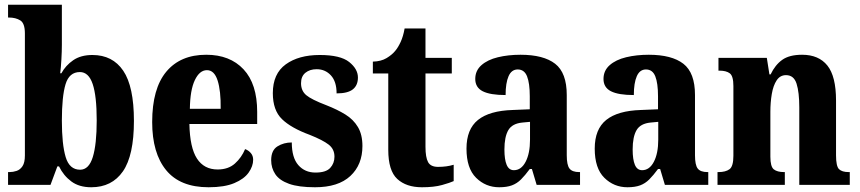

<svg xmlns="http://www.w3.org/2000/svg" viewBox="-20 -780 3627 810"><path d="M365 10Q314 10 281 -14.5Q248 -39 229 -78H222L193 0H14V-54H20Q35 -54 50 -59Q65 -64 75 -79Q85 -94 85 -124V-639Q85 -682 65.5 -694Q46 -706 18 -706H14V-760H241V-591Q241 -564 239 -529Q237 -494 234 -471H239Q257 -504 289 -526Q321 -548 370 -548Q455 -548 500 -481.5Q545 -415 545 -270Q545 -124 498.5 -57Q452 10 365 10ZM318 -64Q355 -64 371.5 -117.5Q388 -171 388 -272Q388 -375 371 -425.5Q354 -476 317 -476Q272 -476 256.5 -424.5Q241 -373 241 -271Q241 -171 257 -117.5Q273 -64 318 -64Z M860 10Q740 10 681 -62Q622 -134 622 -265Q622 -406 681.5 -477.5Q741 -549 850 -549Q950 -549 1007.5 -487.5Q1065 -426 1065 -308V-257H779Q781 -157 811 -111Q841 -65 898 -65Q943 -65 971 -90Q999 -115 1014 -151Q1028 -146 1038 -134.5Q1048 -123 1048 -106Q1048 -79 1029 -52Q1010 -25 968.5 -7.5Q927 10 860 10ZM911 -321Q912 -397 898 -440.5Q884 -484 853 -484Q822 -484 802 -442Q782 -400 781 -321Z M1309 10Q1240 10 1199.5 -4.5Q1159 -19 1141.5 -45Q1124 -71 1124 -104Q1124 -146 1150.5 -162.5Q1177 -179 1211 -179Q1211 -115 1238.5 -83.5Q1266 -52 1311 -52Q1355 -52 1373 -71.5Q1391 -91 1391 -119Q1391 -151 1366.5 -170Q1342 -189 1287 -211Q1208 -240 1169.5 -277.5Q1131 -315 1131 -387Q1131 -469 1185.5 -508.5Q1240 -548 1329 -548Q1416 -548 1453 -518.5Q1490 -489 1490 -453Q1490 -420 1468.5 -403Q1447 -386 1400 -386Q1400 -436 1376 -462Q1352 -488 1316 -488Q1287 -488 1268.5 -473Q1250 -458 1250 -429Q1250 -397 1272 -378.5Q1294 -360 1357 -336Q1403 -318 1437 -297Q1471 -276 1490 -244Q1509 -212 1509 -164Q1509 -85 1458 -37.5Q1407 10 1309 10Z M1760 10Q1694 10 1656 -25Q1618 -60 1618 -148V-470H1553V-520Q1588 -521 1611 -535Q1634 -549 1647 -565Q1659 -579 1670 -602.5Q1681 -626 1687 -660H1775V-536H1886V-470H1775V-161Q1775 -116 1786 -96Q1797 -76 1828 -76Q1865 -76 1894 -85V-16Q1879 -9 1845 0.5Q1811 10 1760 10Z M2086 10Q2029 10 1988.5 -30Q1948 -70 1948 -153Q1948 -235 1996.5 -274Q2045 -313 2143 -316L2215 -319V-374Q2215 -429 2203.5 -458Q2192 -487 2164 -487Q2138 -487 2125.5 -458.5Q2113 -430 2113 -379Q2048 -379 2016.5 -395Q1985 -411 1985 -447Q1985 -482 2011 -505Q2037 -528 2080.5 -538.5Q2124 -549 2176 -549Q2273 -549 2322 -511Q2371 -473 2371 -379V-125Q2371 -84 2382.5 -69Q2394 -54 2424 -54H2427V0H2244L2224 -67H2215Q2195 -40 2178 -23Q2161 -6 2139.5 2Q2118 10 2086 10ZM2148 -62Q2179 -62 2197.5 -97.5Q2216 -133 2216 -191V-266L2184 -263Q2141 -259 2124.5 -231Q2108 -203 2108 -149Q2108 -107 2117.5 -84.5Q2127 -62 2148 -62Z M2627 10Q2570 10 2529.5 -30Q2489 -70 2489 -153Q2489 -235 2537.5 -274Q2586 -313 2684 -316L2756 -319V-374Q2756 -429 2744.5 -458Q2733 -487 2705 -487Q2679 -487 2666.5 -458.5Q2654 -430 2654 -379Q2589 -379 2557.5 -395Q2526 -411 2526 -447Q2526 -482 2552 -505Q2578 -528 2621.5 -538.5Q2665 -549 2717 -549Q2814 -549 2863 -511Q2912 -473 2912 -379V-125Q2912 -84 2923.5 -69Q2935 -54 2965 -54H2968V0H2785L2765 -67H2756Q2736 -40 2719 -23Q2702 -6 2680.5 2Q2659 10 2627 10ZM2689 -62Q2720 -62 2738.5 -97.5Q2757 -133 2757 -191V-266L2725 -263Q2682 -259 2665.5 -231Q2649 -203 2649 -149Q2649 -107 2658.5 -84.5Q2668 -62 2689 -62Z M3007 0V-54H3011Q3041 -54 3057.5 -66Q3074 -78 3074 -123V-417Q3074 -459 3059 -470.5Q3044 -482 3015 -482H3011V-536H3215L3226 -466H3231Q3250 -506 3280 -527.5Q3310 -549 3364 -549Q3434 -549 3470.5 -503.5Q3507 -458 3507 -356V-125Q3507 -79 3519.5 -66.5Q3532 -54 3561 -54H3565V0H3352V-327Q3352 -391 3340.5 -427Q3329 -463 3296 -463Q3271 -463 3256.5 -441Q3242 -419 3236 -383.5Q3230 -348 3230 -308V-119Q3230 -77 3244.5 -65.5Q3259 -54 3288 -54H3291V0Z"/></svg>

Font: Noto Serif Bengali Condensed ExtraBold
Style: Regular
Weight: 800
Width: 3
Designer: Juan Bruce, Universal Thirst, Indian Type Foundry and the Monotype Design Team.
Foundry: Monotype Imaging Inc.
Version: Version 2.003; ttfautohint (v1.8.4.7-5d5b)